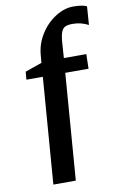

<svg xmlns="http://www.w3.org/2000/svg" viewBox="-107 -896 714 1129"><g transform="rotate(-10 250.0 -331.5)"><path d="M68 -461 72 -508 172 -543 176 -587Q181 -654 217 -711.5Q253 -769 306.5 -803Q360 -837 413 -837Q440 -837 462 -833.5Q484 -830 494 -824L486 -714Q442 -737 392 -737Q363 -737 347.5 -729.5Q332 -722 324 -700.5Q316 -679 313 -636L307 -548H441L439 -461H300L251 174H117L166 -461Z"/></g></svg>

Font: Martel ExtraBold
Style: Regular
Weight: 800
Designer: Dan Reynolds
Foundry: Dan Reynolds
Version: Version 1.001; ttfautohint (v1.1) -l 5 -r 5 -G 72 -x 0 -D la